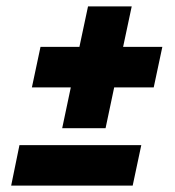

<svg xmlns="http://www.w3.org/2000/svg" viewBox="-20 -595 549 602"><path d="M175 -193 202 -321H80L107 -448H229L256 -575H393L366 -448H489L462 -321H338L311 -193ZM15 -13 41 -140H423L396 -13Z"/></svg>

Font: Saira Semi Condensed ExtraBold
Style: Italic
Weight: 800
Width: 4
Italic angle: -12°
Designer: Hector Gatti with collaboration of the Omnibus-Type team
Foundry: Omnibus-Type
Version: Version 1.001; ttfautohint (v1.8)